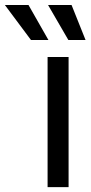

<svg xmlns="http://www.w3.org/2000/svg" viewBox="-124 -770 374 790"><path d="M71.8 0V-535.6H158.2V0ZM157.2 -605.5 73.7 -749.5H170.4L228 -605.5ZM3.4 -605.5 -104 -749.5H-6.8L75.2 -605.5Z"/></svg>

Font: Inter 20pt
Style: Regular
Weight: 400
Version: Version 4.001;git-66647c0bb